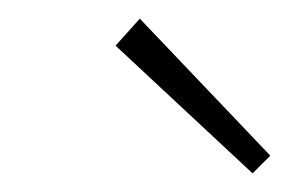

<svg xmlns="http://www.w3.org/2000/svg" viewBox="-20 -733 327 206"><path d="M130 -713 270 -566 251 -547 104 -684Z"/></svg>

Font: Exo 2 ExtraLight
Style: Italic
Weight: 250
Italic angle: -8°
Designer: Natanael Gama
Foundry: Natanael Gama
Version: Version 2.010